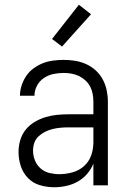

<svg xmlns="http://www.w3.org/2000/svg" viewBox="-20 -780 540 808"><path d="M208 8Q178 8 148.5 -0.5Q119 -9 98 -30.5Q77 -52 67.5 -81Q58 -110 58 -140Q58 -165 65 -189.5Q72 -214 87.5 -233.5Q103 -253 124.5 -266Q146 -279 170 -286.5Q194 -294 218.5 -296.5Q243 -299 268 -299H373V-352Q373 -368 370 -384.5Q367 -401 359.5 -415.5Q352 -430 339.5 -441.5Q327 -453 312.5 -460Q298 -467 281.5 -470Q265 -473 248 -473Q226 -473 204.5 -468.5Q183 -464 164.5 -451.5Q146 -439 135.5 -419Q125 -399 125 -377H64Q64 -399 71 -420.5Q78 -442 90.5 -460.5Q103 -479 121.5 -492.5Q140 -506 160.5 -514Q181 -522 203.5 -525Q226 -528 248 -528Q273 -528 297 -524Q321 -520 343 -510Q365 -500 383 -483.5Q401 -467 412.5 -445.5Q424 -424 429 -400Q434 -376 434 -352V0H373V-91Q363 -67 346 -47.5Q329 -28 306.5 -15.5Q284 -3 258.5 2.5Q233 8 208 8ZM230 -47Q257 -47 284.5 -54.5Q312 -62 333 -80.5Q354 -99 363.5 -125.5Q373 -152 373 -180V-244H268Q252 -244 235 -242.5Q218 -241 201.5 -237Q185 -233 170 -225.5Q155 -218 142.5 -206.5Q130 -195 124.5 -179Q119 -163 119 -146Q119 -125 127 -105Q135 -85 151 -71Q167 -57 188 -52Q209 -47 230 -47ZM241 -584 199 -616 312 -760 363 -720Z"/></svg>

Font: Iosevka Custom Light
Style: Regular
Weight: 300
Monospace: yes
Designer: Belleve Invis
Foundry: Belleve Invis
Version: Version 27.3.5